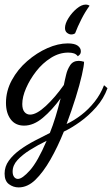

<svg xmlns="http://www.w3.org/2000/svg" viewBox="-39 -536 488 836"><path d="M42 280Q19 280 0 266Q-19 252 -19 220Q-19 189 -0.5 163.5Q18 138 47.5 116.5Q77 95 111.5 77Q146 59 178 43Q191 11 202.5 -26.5Q214 -64 225 -108Q188 -57 147.5 -23Q107 11 66 11Q28 11 7.5 -16.5Q-13 -44 -13 -88Q-13 -140 12.5 -187Q38 -234 79.5 -270Q121 -306 167.5 -326.5Q214 -347 256 -347Q286 -347 299.5 -337Q313 -327 313 -313Q313 -303 307.5 -297.5Q302 -292 300 -291Q293 -300 283 -303.5Q273 -307 258 -307Q219 -307 182.5 -284Q146 -261 118.5 -225.5Q91 -190 74.5 -152Q58 -114 58 -83Q58 -60 67.5 -48.5Q77 -37 92 -37Q120 -37 160.5 -74.5Q201 -112 239 -166Q241 -178 243.5 -187.5Q246 -197 249 -211Q254 -233 266.5 -252Q279 -271 304 -271Q309 -271 314.5 -270Q320 -269 327 -267Q327 -251 317.5 -209Q308 -167 290.5 -111Q273 -55 251 4Q283 -11 315 -35.5Q347 -60 373 -93Q399 -126 414 -165L429 -152Q413 -107 380 -69.5Q347 -32 309 -5Q271 22 239 37Q212 104 180.5 159Q149 214 115 247Q81 280 42 280ZM39 243Q58 243 91.5 205.5Q125 168 164 77Q125 96 91.5 117Q58 138 37 161Q16 184 16 211Q16 226 22.5 234.5Q29 243 39 243ZM271 -386Q262 -386 253 -393Q244 -400 244 -414Q244 -433 259 -457Q274 -481 295 -498.5Q316 -516 334 -516Q344 -516 351 -511Q332 -485 315.5 -452.5Q299 -420 288 -391Q281 -386 271 -386Z"/></svg>

Font: Dancing Script Medium
Style: Regular
Weight: 500
Designer: Pablo Impallari
Foundry: Pablo Impallari
Version: Version 2.000